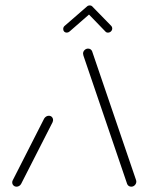

<svg xmlns="http://www.w3.org/2000/svg" viewBox="-20 -701 555 721"><path d="M42.2 0Q35.2 0 30.6 -4.6Q25.9 -9.3 25.9 -16.3Q25.9 -21.1 28.1 -24.4L145.9 -255.9Q148.9 -260.7 153.5 -263.5Q158.1 -266.3 163.3 -266.3Q170.4 -266.3 174.8 -261.7Q179.3 -257 179.3 -250Q179.3 -247.4 177.4 -241.9L59.3 -10.4Q56.7 -5.6 52 -2.8Q47.4 0 42.2 0ZM491.9 -19.3Q491.9 -11.5 486.3 -5.7Q480.7 0 473 0Q467.4 0 463.3 -2.8Q459.3 -5.6 457.4 -10.4L293.3 -492.2Q291.9 -498.1 291.9 -499.6Q291.9 -507.4 297.6 -513Q303.3 -518.5 310.7 -518.5Q316.3 -518.5 320.2 -515.7Q324.1 -513 325.9 -508.5L490.4 -26.3Q491.9 -22.2 491.9 -19.3ZM317 -680.7Q322.6 -680.7 326.3 -677.2Q330 -673.7 330 -668.1Q330 -664.8 328.7 -661.3Q327.4 -657.8 324.8 -655.6L241.1 -582.6Q236.3 -578.5 230.7 -578.5Q224.8 -578.5 221.1 -582.2Q217.4 -585.9 217.4 -591.9Q217.4 -599.3 222.6 -603.7L306.7 -676.7Q310.7 -680.7 317 -680.7ZM327 -676.3 397.8 -603.7Q401.5 -600 401.5 -594.4Q401.5 -587.8 396.7 -583.1Q391.9 -578.5 385.2 -578.5Q379.3 -578.5 375.9 -582.6L305.6 -655.2Z"/></svg>

Font: 26F Galaxy Sans Light
Style: Italic
Weight: 300
Italic angle: -5°
Designer: C₂₉H₂₅N₃O₅
Version: Version 1.200